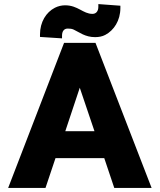

<svg xmlns="http://www.w3.org/2000/svg" viewBox="-20 -921 784 941"><path d="M20 0H203L252 -146H491L540 0H723L448 -711H294ZM176 -740 284 -733V-746C284 -768 294 -781 312 -781C324 -781 332 -780 341 -776C369 -763 397 -739 446 -739C464 -739 481 -742 496 -750C538 -772 570 -820 570 -882V-893L462 -901V-888C462 -866 451 -853 433 -853C387 -853 362 -895 299 -895C282 -895 265 -891 249 -883C206 -861 176 -813 176 -752ZM300 -278 371 -491 443 -278Z"/></svg>

Font: Asimov Pro
Style: Ult
Weight: 900
Designer: Google
Version: Version 2.000980; 2014